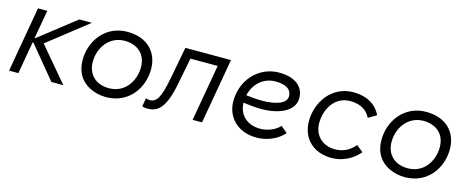

<svg xmlns="http://www.w3.org/2000/svg" viewBox="-33 -997 3596 1476"><g transform="rotate(15 1765.0 -259.0)"><path d="M45 0H119L164 -257H170L382 0H477L248 -271L565 -520H465L175 -293H170L210 -520H136Z M815 4C999 4 1097 -145 1097 -293C1097 -428 1006 -524 849 -524C672 -524 570 -377 570 -227C570 -38 733 4 815 4ZM820 -68C716 -68 649 -133 649 -233C649 -340 718 -452 848 -452C929 -452 1018 -406 1018 -287C1018 -181 951 -68 820 -68Z M1145 7C1229 7 1288 -35 1328 -245L1368 -450H1585L1506 0H1581L1672 -520H1309L1260 -261C1230 -105 1202 -61 1147 -61C1137 -61 1126 -63 1117 -68L1105 0C1116 4 1129 7 1145 7Z M2013 5C2096 5 2176 -27 2231 -88L2179 -132C2146 -95 2087 -68 2024 -68C1917 -68 1851 -136 1850 -229C1897 -222 1947 -217 1996 -217C2132 -217 2255 -268 2255 -372C2255 -467 2180 -523 2055 -523C1897 -523 1771 -393 1771 -220C1771 -92 1866 5 2013 5ZM1856 -289C1877 -383 1950 -450 2046 -450C2137 -450 2175 -417 2175 -366C2175 -310 2096 -280 1982 -280C1941 -280 1897 -284 1856 -289Z M2612 7C2694 7 2773 -29 2832 -97L2778 -140C2742 -97 2692 -64 2621 -64C2519 -64 2452 -132 2452 -230C2452 -331 2511 -453 2641 -453C2724 -453 2778 -417 2802 -363L2867 -401C2830 -480 2752 -525 2647 -525C2473 -525 2372 -372 2372 -223C2372 -86 2466 7 2612 7Z M3193 4C3377 4 3475 -145 3475 -293C3475 -428 3384 -524 3227 -524C3050 -524 2948 -377 2948 -227C2948 -38 3111 4 3193 4ZM3198 -68C3094 -68 3027 -133 3027 -233C3027 -340 3096 -452 3226 -452C3307 -452 3396 -406 3396 -287C3396 -181 3329 -68 3198 -68Z"/></g></svg>

Font: Fixel Display
Style: Italic
Weight: 400
Italic angle: -10°
Designer: AlfaBravo + MacPaw
Foundry: Kyrylo Tkachov, Marchela Mozhyna, Serhii Makarenko, Maria Weinstein, Zakhar Kryvoshyya
Version: Version 1.210;Glyphs 3.2 (3217)